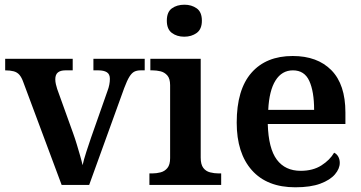

<svg xmlns="http://www.w3.org/2000/svg" viewBox="-20 -786 1533 816"><path d="M79 -437Q72 -457 62.5 -468Q53 -479 38 -483Q23 -487 2 -487V-536H289V-487H258Q237 -487 226 -478Q215 -469 215 -449Q215 -439 217.5 -428Q220 -417 223 -408L291 -219Q299 -197 306.5 -172Q314 -147 320.5 -124.5Q327 -102 331 -84Q336 -107 347 -141Q358 -175 367 -201L437 -400Q442 -413 444.5 -426Q447 -439 447 -451Q447 -471 434 -479Q421 -487 398 -487H377V-536H595V-487H578Q562 -487 551 -481.5Q540 -476 530 -460Q520 -444 508 -412L359 0H242Z M615 0V-49H628Q645 -49 662.5 -53.5Q680 -58 691.5 -72Q703 -86 703 -114V-424Q703 -452 691 -465.5Q679 -479 662 -483Q645 -487 628 -487H619V-536H833V-116Q833 -87 844 -72.5Q855 -58 873 -53.5Q891 -49 908 -49H920V0ZM763 -630Q732 -630 710.5 -646Q689 -662 689 -698Q689 -735 710.5 -750.5Q732 -766 764 -766Q794 -766 816 -750.5Q838 -735 838 -698Q838 -662 816 -646Q794 -630 763 -630Z M1235 10Q1115 10 1050.5 -62.5Q986 -135 986 -265Q986 -405 1048.5 -476.5Q1111 -548 1224 -548Q1329 -548 1388.5 -487.5Q1448 -427 1448 -308V-259H1118Q1121 -155 1156.5 -107.5Q1192 -60 1258 -60Q1310 -60 1346 -83Q1382 -106 1400 -137Q1411 -132 1417.5 -120.5Q1424 -109 1424 -94Q1424 -69 1403.5 -45Q1383 -21 1341.5 -5.5Q1300 10 1235 10ZM1315 -319Q1315 -397 1294.5 -442Q1274 -487 1225 -487Q1178 -487 1151 -444Q1124 -401 1120 -319Z"/></svg>

Font: Noto Serif Bengali SemiBold
Style: Regular
Weight: 600
Version: Version 2.003